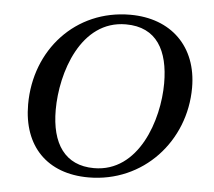

<svg xmlns="http://www.w3.org/2000/svg" viewBox="-51 -738 903 810"><g transform="rotate(5 401.0 -333.5)"><path d="M72 -269C72 -92 177 16 352 16C584 16 755 -172 755 -399C755 -573 642 -683 469 -683C237 -683 72 -500 72 -269ZM190 -256C190 -414 263 -641 454 -641C585 -641 636 -545 636 -407C636 -251 561 -25 372 -25C249 -25 190 -113 190 -256Z"/></g></svg>

Font: KpRoman
Style: SemiboldItalic
Weight: 600
Italic angle: -11°
Version: Version 0.66